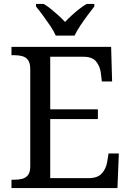

<svg xmlns="http://www.w3.org/2000/svg" viewBox="-20 -951 663 971"><path d="M38 0V-42H51Q73 -42 91.5 -46.5Q110 -51 121.5 -65.5Q133 -80 133 -109V-600Q133 -632 122 -647Q111 -662 92.5 -667Q74 -672 51 -672H38V-714H542L547 -539H495L490 -582Q486 -615 466.5 -639.5Q447 -664 402 -664H234V-398H475V-349H234V-50H427Q474 -50 495.5 -74.5Q517 -99 522 -132L529 -175H581L574 0ZM262 -771Q252 -794 234 -820.5Q216 -847 197 -873Q178 -899 162 -918V-931H201Q220 -920 239 -904.5Q258 -889 276 -872.5Q294 -856 309 -840Q324 -856 342 -872.5Q360 -889 379.5 -904.5Q399 -920 418 -931H457V-918Q442 -899 422.5 -873Q403 -847 385.5 -820.5Q368 -794 357 -771Z"/></svg>

Font: Noto Serif Telugu
Style: Regular
Weight: 400
Designer: Jelle Bosma - Monotype Design Team
Foundry: Monotype Imaging Inc.
Version: Version 2.003